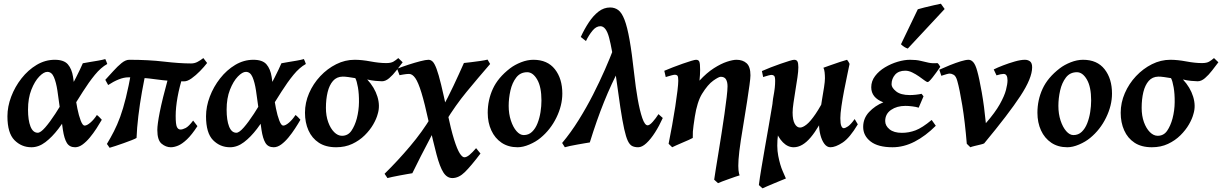

<svg xmlns="http://www.w3.org/2000/svg" viewBox="-20 -783 6664 1047"><path d="M564.9 -434.1Q530.3 -415 497.3 -374.8Q464.4 -334.5 431.9 -283.2Q399.4 -231.9 366.2 -179Q333 -126 298.6 -80.8Q264.2 -35.6 227.5 -7.8Q190.9 20 151.4 20Q97.2 20 58.8 -18.8Q20.5 -57.6 20.5 -148.9Q20.5 -201.7 41 -255.9Q61.5 -310.1 97.4 -355.7Q133.3 -401.4 179.9 -429.2Q226.6 -457 278.8 -457Q328.6 -457 350.1 -432.1Q371.6 -407.2 378.4 -363.8Q385.3 -320.3 390.6 -264.2Q394 -230 401.9 -191.2Q409.7 -152.3 420.2 -125.2Q430.7 -98.1 441.4 -98.1Q454.1 -98.1 473.1 -114.5Q492.2 -130.9 508.3 -155.8Q514.6 -151.9 523.2 -142.8Q531.7 -133.8 535.2 -129.9Q522.9 -108.4 506.1 -82.5Q489.3 -56.6 470 -33.2Q450.7 -9.8 430.2 5.1Q409.7 20 389.6 20Q358.9 20 344.5 -3.7Q330.1 -27.3 323 -74.5Q315.9 -121.6 306.6 -191.9Q299.8 -243.7 293 -289.1Q286.1 -334.5 273.9 -362.8Q261.7 -391.1 237.8 -391.1Q218.8 -391.1 194.1 -365.7Q169.4 -340.3 151.1 -293.9Q132.8 -247.6 132.8 -185.1Q132.8 -127.4 146.2 -93.3Q159.7 -59.1 186 -59.1Q201.2 -59.1 226.6 -88.1Q252 -117.2 281.7 -162.8Q311.5 -208.5 341.1 -260.7Q370.6 -313 394.5 -360.1Q418.5 -407.2 431.6 -438Q445.8 -440.9 469 -444.6Q492.2 -448.2 515.6 -452.4Q539.1 -456.5 554.2 -460.9Q557.1 -456.1 560.3 -446.8Q563.5 -437.5 564.9 -434.1Z M1088.9 -466.3 1109.4 -439.5Q1093.3 -418.5 1070.6 -395.3Q1047.9 -372.1 1024.9 -355.7Q1002 -339.4 984.4 -339.4Q907.2 -339.4 830.6 -350.3Q753.9 -361.3 679.7 -361.3Q655.8 -361.3 627.2 -349.9Q598.6 -338.4 569.8 -319.3L554.2 -347.7Q575.2 -370.1 597.9 -395.5Q620.6 -420.9 642.8 -439Q665 -457 684.6 -457Q789.6 -457 874.5 -447Q959.5 -437 1022 -437Q1041 -437 1057.1 -445.6Q1073.2 -454.1 1088.9 -466.3ZM1056.6 -95.2Q1025.9 -47.9 999.5 -22.9Q973.1 2 951.4 11Q929.7 20 911.6 20Q884.8 20 861.3 0.7Q837.9 -18.6 837.9 -74.2Q837.9 -104 851.1 -171.4Q864.3 -238.8 899.4 -367.2L978.5 -372.6Q958.5 -310.5 948.2 -253.4Q938 -196.3 938 -150.9Q938 -105 944.6 -90.8Q951.2 -76.7 964.4 -76.7Q976.1 -76.7 992.7 -85.2Q1009.3 -93.8 1033.2 -125.5ZM780.3 -410.2Q766.1 -350.1 754.2 -282.7Q742.2 -215.3 734.4 -150.1Q726.6 -85 724.6 -30.8Q717.8 -26.4 698.5 -18.8Q679.2 -11.2 655.3 -2.7Q631.3 5.9 609.9 12.9Q588.4 20 577.6 22.9Q576.2 20 569.6 11Q563 2 563 2Q583.5 -32.2 601.3 -66.9Q619.1 -101.6 635.3 -145.5Q651.4 -189.5 666.5 -250.5Q681.6 -311.5 697.3 -398.4Q704.6 -401.4 724.6 -404.1Q744.6 -406.7 762.5 -408.4Q780.3 -410.2 780.3 -410.2Z M1647.9 -434.1Q1613.3 -415 1580.3 -374.8Q1547.4 -334.5 1514.9 -283.2Q1482.4 -231.9 1449.2 -179Q1416 -126 1381.6 -80.8Q1347.2 -35.6 1310.5 -7.8Q1273.9 20 1234.4 20Q1180.2 20 1141.8 -18.8Q1103.5 -57.6 1103.5 -148.9Q1103.5 -201.7 1124 -255.9Q1144.5 -310.1 1180.4 -355.7Q1216.3 -401.4 1262.9 -429.2Q1309.6 -457 1361.8 -457Q1411.6 -457 1433.1 -432.1Q1454.6 -407.2 1461.4 -363.8Q1468.3 -320.3 1473.6 -264.2Q1477.1 -230 1484.9 -191.2Q1492.7 -152.3 1503.2 -125.2Q1513.7 -98.1 1524.4 -98.1Q1537.1 -98.1 1556.2 -114.5Q1575.2 -130.9 1591.3 -155.8Q1597.7 -151.9 1606.2 -142.8Q1614.7 -133.8 1618.2 -129.9Q1606 -108.4 1589.1 -82.5Q1572.3 -56.6 1553 -33.2Q1533.7 -9.8 1513.2 5.1Q1492.7 20 1472.7 20Q1441.9 20 1427.5 -3.7Q1413.1 -27.3 1406 -74.5Q1398.9 -121.6 1389.6 -191.9Q1382.8 -243.7 1376 -289.1Q1369.1 -334.5 1356.9 -362.8Q1344.7 -391.1 1320.8 -391.1Q1301.8 -391.1 1277.1 -365.7Q1252.4 -340.3 1234.1 -293.9Q1215.8 -247.6 1215.8 -185.1Q1215.8 -127.4 1229.2 -93.3Q1242.7 -59.1 1269 -59.1Q1284.2 -59.1 1309.6 -88.1Q1335 -117.2 1364.7 -162.8Q1394.5 -208.5 1424.1 -260.7Q1453.6 -313 1477.5 -360.1Q1501.5 -407.2 1514.6 -438Q1528.8 -440.9 1552 -444.6Q1575.2 -448.2 1598.6 -452.4Q1622.1 -456.5 1637.2 -460.9Q1640.1 -456.1 1643.3 -446.8Q1646.5 -437.5 1647.9 -434.1Z M2175.8 -443.4Q2159.7 -422.4 2141.1 -398.2Q2122.6 -374 2102.5 -356.9Q2082.5 -339.8 2063 -339.8Q2050.3 -339.8 2027.3 -342Q2004.4 -344.2 1982.4 -349.6Q2022.5 -306.6 2038.1 -256.1Q2053.7 -205.6 2039.6 -161.1Q2033.2 -135.7 2015.4 -104.7Q1997.6 -73.7 1968.8 -45.2Q1939.9 -16.6 1900.9 1.7Q1861.8 20 1813 20Q1756.3 20 1718.8 -4.6Q1681.2 -29.3 1662.1 -72Q1643.1 -114.7 1643.1 -168Q1643.1 -223.1 1665.5 -274.9Q1688 -326.7 1726.6 -367.7Q1765.1 -408.7 1813.5 -432.9Q1861.8 -457 1913.6 -457Q1953.1 -457 2000.7 -448Q2048.3 -439 2086.4 -439Q2111.8 -439 2125.5 -447Q2139.2 -455.1 2151.9 -466.3ZM1925.8 -137.2Q1937 -180.7 1937.5 -225.8Q1938 -271 1931.9 -306.4Q1925.8 -341.8 1917.5 -356.9Q1901.4 -359.9 1879.6 -362.8Q1857.9 -365.7 1848.6 -365.2Q1815.9 -364.7 1795.9 -341.8Q1775.9 -318.8 1766.6 -280.5Q1757.3 -242.2 1757.3 -194.8Q1757.3 -151.4 1769.8 -116.9Q1782.2 -82.5 1802.2 -62.5Q1822.3 -42.5 1844.7 -42.5Q1877.4 -42.5 1896.2 -69.8Q1915 -97.2 1925.8 -137.2Z M2652.8 -434.1Q2585.9 -356.9 2524.4 -282.2Q2462.9 -207.5 2411.1 -122.1L2388.2 -188Q2422.9 -251.5 2452.4 -314Q2481.9 -376.5 2509.8 -439.5Q2522 -440.9 2548.1 -443.8Q2574.2 -446.8 2600.3 -450.7Q2626.5 -454.6 2638.7 -458ZM2600.1 54.2Q2548.3 122.6 2515.1 155.3Q2481.9 188 2446.8 188Q2417.5 188 2397.9 157.5Q2378.4 127 2360.6 59.8Q2342.8 -7.3 2318.4 -116.2Q2295.9 -219.7 2278.3 -277.1Q2260.7 -334.5 2244.6 -357.2Q2228.5 -379.9 2210.9 -379.9Q2197.3 -379.9 2178 -376.5Q2158.7 -373 2158.7 -373L2145.5 -408.2Q2172.9 -418.9 2207.3 -430.2Q2241.7 -441.4 2272 -449.2Q2302.2 -457 2316.4 -457Q2329.1 -457 2339.4 -447Q2349.6 -437 2360.6 -407.7Q2371.6 -378.4 2385.5 -321.3Q2399.4 -264.2 2419.4 -169.9Q2439.5 -75.2 2456.3 -21.7Q2473.1 31.7 2487.1 53.2Q2501 74.7 2512.2 74.7Q2524.4 74.7 2540 61.8Q2555.7 48.8 2576.2 24.9ZM2363.3 -102.1Q2348.6 -72.8 2324.7 -27.1Q2300.8 18.6 2274.9 68.6Q2249 118.7 2228.5 161.6Q2219.7 163.1 2200.9 166.3Q2182.1 169.4 2160.4 173.6Q2138.7 177.7 2120.1 181.6Q2101.6 185.5 2092.8 188L2077.1 164.6Q2148.9 94.2 2216.3 14.4Q2283.7 -65.4 2331.1 -145Z M3046.4 -272.9Q3046.4 -208 3014.2 -141.8Q2981.9 -75.7 2927.2 -30.8Q2901.9 -9.8 2866.9 5.1Q2832 20 2802.7 20Q2752 20 2715.3 -4.6Q2678.7 -29.3 2659.2 -72Q2639.6 -114.7 2639.6 -168Q2639.6 -237.8 2667.7 -298.8Q2695.8 -359.9 2761.2 -410.2Q2786.6 -429.7 2821.3 -443.4Q2856 -457 2888.7 -457Q2965.3 -457 3005.9 -405.5Q3046.4 -354 3046.4 -272.9ZM2932.6 -234.9Q2932.6 -309.1 2909.4 -349.1Q2886.2 -389.2 2855 -389.2Q2817.4 -389.2 2795.2 -360.4Q2772.9 -331.5 2763.4 -289.3Q2753.9 -247.1 2753.9 -205.6Q2753.9 -162.1 2765.9 -125.7Q2777.8 -89.4 2796.6 -67.9Q2815.4 -46.4 2835.9 -46.4Q2862.8 -46.4 2881.3 -64.2Q2899.9 -82 2911.1 -110.6Q2922.4 -139.2 2927.5 -171.9Q2932.6 -204.6 2932.6 -234.9Z M3594.2 -139.6Q3575.2 -97.2 3552 -60.8Q3528.8 -24.4 3504.9 -2.2Q3481 20 3460 20Q3440.9 20 3427.5 13.4Q3414.1 6.8 3403.8 -14.4Q3393.6 -35.6 3383.8 -79.6Q3374 -123.5 3362.8 -197.3Q3351.6 -271 3336.4 -383.3Q3317.9 -516.6 3301.3 -578.4Q3284.7 -640.1 3253.9 -640.1Q3230.5 -640.1 3210.2 -615Q3189.9 -589.8 3175.3 -559.1L3147 -581.5Q3167 -625 3191.2 -661.4Q3215.3 -697.8 3244.1 -720Q3272.9 -742.2 3307.1 -742.2Q3332.5 -742.2 3351.6 -728Q3370.6 -713.9 3385.5 -675.5Q3400.4 -637.2 3413.1 -565.7Q3425.8 -494.1 3438.5 -378.9Q3446.3 -306.6 3457.5 -242.9Q3468.8 -179.2 3482.4 -139.4Q3496.1 -99.6 3511.7 -99.6Q3522.5 -99.6 3539.6 -118.9Q3556.6 -138.2 3570.8 -160.6ZM3364.7 -422.9Q3313.5 -325.7 3273.7 -226.8Q3233.9 -127.9 3196.3 -6.3Q3187 -4.9 3168.2 -1.7Q3149.4 1.5 3127.7 5.4Q3106 9.3 3087.4 13.2Q3068.8 17.1 3060.1 20L3045.4 -3.4Q3093.3 -60.5 3135.7 -128.7Q3178.2 -196.8 3214.1 -267.3Q3250 -337.9 3278.6 -403.1Q3307.1 -468.3 3326.7 -520Q3331.1 -515.1 3337.2 -501.2Q3343.3 -487.3 3349.6 -470.5Q3356 -453.6 3360.1 -440.2Q3364.3 -426.8 3364.7 -422.9Z M4072.3 -372.1Q4072.3 -357.4 4067.1 -319.3Q4062 -281.2 4054 -230Q4045.9 -178.7 4036.9 -123.5Q4027.8 -68.4 4020 -19Q4009.8 48.3 4007.3 87.2Q4004.9 126 4007.1 145Q4009.3 164.1 4013.2 173.3Q4005.9 175.3 3989.5 180.9Q3973.1 186.5 3954.1 193.4Q3935.1 200.2 3918.7 206.3Q3902.3 212.4 3895.5 215.8L3874.5 196.8Q3877 178.2 3883.3 139.4Q3889.6 100.6 3897.9 49.8Q3906.2 -1 3914.8 -55.9Q3923.3 -110.8 3930.7 -161.9Q3938 -212.9 3942.6 -252.7Q3947.3 -292.5 3947.3 -312.5Q3947.3 -335.9 3939 -350.1Q3930.7 -364.3 3910.2 -364.3Q3899.4 -364.3 3869.6 -343.3Q3839.8 -322.3 3808.1 -271Q3794.9 -249.5 3784.9 -217.5Q3774.9 -185.5 3769 -147Q3764.6 -117.7 3762 -99.1Q3759.3 -80.6 3758.3 -65.2Q3757.3 -49.8 3757.8 -30.8Q3751.5 -26.9 3735.8 -20Q3720.2 -13.2 3701.4 -5.1Q3682.6 2.9 3667.2 9.8Q3651.9 16.6 3645.5 20L3626 1Q3635.7 -47.4 3645.3 -100.3Q3654.8 -153.3 3662.4 -202.1Q3669.9 -251 3674.3 -288.3Q3678.7 -325.7 3678.7 -342.8Q3678.7 -365.2 3674.1 -370.4Q3669.4 -375.5 3660.6 -375.5Q3654.8 -375.5 3642.8 -372.3Q3630.9 -369.1 3620.6 -366Q3610.4 -362.8 3610.4 -362.8L3602.5 -397Q3623 -405.8 3650.1 -416.3Q3677.2 -426.8 3703.6 -436Q3730 -445.3 3749.8 -451.2Q3769.5 -457 3775.4 -457Q3789.1 -457 3793.5 -446.8Q3797.9 -436.5 3797.9 -401.9Q3797.9 -391.6 3796.9 -373.3Q3795.9 -355 3794.4 -343.3Q3834 -386.2 3873 -411.1Q3912.1 -436 3944.3 -446.5Q3976.6 -457 3996.1 -457Q4030.3 -457 4051.3 -438.2Q4072.3 -419.4 4072.3 -372.1Z M4657.7 -105Q4613.8 -31.2 4575 -5.6Q4536.1 20 4508.3 20Q4489.3 20 4475.3 1.2Q4461.4 -17.6 4453.9 -46.6Q4446.3 -75.7 4446.3 -106.4Q4446.3 -131.8 4451.2 -167Q4456.1 -202.1 4462.4 -239Q4468.8 -275.9 4473.6 -307.1Q4478.5 -338.4 4478.5 -356.4Q4478.5 -372.1 4476.8 -388.2Q4475.1 -404.3 4470.2 -413.6Q4481.9 -418 4507.6 -427Q4533.2 -436 4559.3 -444.8Q4585.4 -453.6 4599.1 -457Q4603 -452.1 4607.2 -445.6Q4611.3 -439 4612.8 -434.6Q4608.4 -413.1 4600.1 -373.8Q4591.8 -334.5 4583 -289.1Q4574.2 -243.7 4568.4 -203.1Q4562.5 -162.6 4562.5 -138.7Q4562.5 -107.9 4567.9 -95.9Q4573.2 -84 4580.6 -84Q4589.8 -84 4604.7 -94.2Q4619.6 -104.5 4640.6 -133.8ZM4492.2 -276.9 4488.3 -182.1Q4446.3 -87.9 4400.9 -33.9Q4355.5 20 4308.1 20Q4275.9 20 4249.3 -6.8Q4222.7 -33.7 4206.8 -79.1Q4190.9 -124.5 4190.9 -180.2Q4190.9 -223.6 4199 -264.9Q4207 -306.2 4207 -341.8Q4207 -364.3 4201.4 -369.4Q4195.8 -374.5 4188 -374.5Q4181.6 -374.5 4170.7 -371.6Q4159.7 -368.7 4150.6 -365.7Q4141.6 -362.8 4141.6 -362.8L4134.8 -395.5Q4155.3 -404.8 4182.9 -415.5Q4210.4 -426.3 4237.3 -435.5Q4264.2 -444.8 4284.2 -450.9Q4304.2 -457 4310.5 -457Q4323.7 -457 4328.6 -447.8Q4333.5 -438.5 4333.5 -416Q4333.5 -394.5 4328.6 -361.1Q4323.7 -327.6 4317.6 -290.8Q4311.5 -253.9 4306.9 -221.4Q4302.2 -189 4302.2 -169.4Q4302.2 -128.9 4313.7 -108.2Q4325.2 -87.4 4342.8 -87.4Q4357.4 -87.4 4378.2 -103.8Q4398.9 -120.1 4427 -161.1Q4455.1 -202.1 4492.2 -276.9ZM4248.5 -215.8Q4242.7 -186.5 4239 -163.3Q4235.4 -140.1 4231.9 -114.3Q4228.5 -88.4 4222.7 -50.8Q4213.9 16.1 4223.9 67.1Q4233.9 118.2 4248 149.9Q4262.2 181.6 4265.6 190.4Q4258.3 193.4 4240.2 200.7Q4222.2 208 4200.7 217Q4179.2 226.1 4161.6 233.6Q4144 241.2 4138.2 244.1L4118.2 226.1Q4123 187 4132.1 133.1Q4141.1 79.1 4151.6 19.3Q4162.1 -40.5 4172.4 -99.1Q4182.6 -157.7 4190.9 -207.8Q4199.2 -257.8 4203.1 -291Q4203.1 -291 4214.6 -277.6Q4226.1 -264.2 4237.3 -246.3Q4248.5 -228.5 4248.5 -215.8Z M5107.4 -418.5Q5085.4 -386.2 5065.4 -360.8Q5045.4 -335.4 5038.6 -335.4Q5033.7 -335.4 5021.2 -344.7Q5008.8 -354 4991.5 -366.2Q4974.1 -378.4 4954.6 -387.9Q4935.1 -397.5 4916.5 -397.5Q4879.9 -397.5 4860.8 -375.5Q4841.8 -353.5 4841.8 -323.2Q4841.8 -304.7 4866.7 -284.7Q4891.6 -264.6 4941.4 -264.6Q4957 -264.6 4975.1 -266.6Q4993.2 -268.6 5005.4 -271.5L5016.1 -257.8L4989.7 -195.8Q4974.6 -200.7 4953.9 -203.1Q4933.1 -205.6 4917.5 -205.6Q4870.6 -205.6 4838.9 -183.6Q4807.1 -161.6 4807.1 -123Q4807.1 -97.2 4830.8 -77.9Q4854.5 -58.6 4898.4 -58.6Q4936.5 -58.6 4972.7 -72.3Q5008.8 -85.9 5060.5 -128.9L5083 -97.2Q5027.3 -41.5 4967.8 -10.7Q4908.2 20 4847.2 20Q4768.1 20 4727.5 -11.5Q4687 -43 4687 -90.8Q4687 -137.7 4719.2 -172.1Q4751.5 -206.5 4796.9 -225.1Q4731 -250 4731 -307.1Q4731 -340.8 4752 -368.4Q4772.9 -396 4805.9 -415.8Q4838.9 -435.5 4875.2 -446.3Q4911.6 -457 4942.4 -457Q4976.6 -457 4999.5 -451.4Q5022.5 -445.8 5043.5 -441.2Q5064.5 -436.5 5091.8 -439Q5096.2 -437 5100.3 -430.2Q5104.5 -423.3 5107.4 -418.5ZM5131.3 -733.9 4930.2 -518.1Q4911.6 -523.9 4893.1 -541.5L4984.9 -732.4Q4995.6 -735.8 5021 -742.2Q5046.4 -748.5 5072.3 -754.4Q5098.1 -760.3 5110.8 -762.7Z M5608.4 -416Q5608.4 -356.9 5544.2 -259.3Q5480 -161.6 5346.7 -1Q5341.3 2 5325.7 5.6Q5310.1 9.3 5293.9 13.2Q5277.8 17.1 5271.5 20L5252 1Q5242.2 -118.7 5227.5 -208Q5212.9 -297.4 5200.2 -341.8Q5192.9 -368.2 5180.7 -375Q5168.5 -381.8 5159.2 -381.8Q5153.3 -381.8 5142.3 -378.7Q5131.3 -375.5 5122.3 -372.6Q5113.3 -369.6 5113.3 -369.6L5102.1 -402.8Q5129.9 -415.5 5160.9 -428Q5191.9 -440.4 5219 -448.7Q5246.1 -457 5261.7 -457Q5275.9 -457 5287.8 -443.4Q5299.8 -429.7 5309.1 -395Q5319.8 -357.9 5333.5 -280.5Q5347.2 -203.1 5356 -111.3Q5406.7 -169.4 5432.1 -214.8Q5457.5 -260.3 5465.8 -292.7Q5474.1 -325.2 5474.1 -344.7Q5474.1 -379.9 5452.6 -379.9Q5439 -379.9 5414.1 -372.1L5398.9 -404.3Q5418 -414.1 5449.7 -426.3Q5481.4 -438.5 5513.9 -447.8Q5546.4 -457 5568.4 -457Q5585.9 -457 5597.2 -448Q5608.4 -439 5608.4 -416Z M6043.9 -272.9Q6043.9 -208 6011.7 -141.8Q5979.5 -75.7 5924.8 -30.8Q5899.4 -9.8 5864.5 5.1Q5829.6 20 5800.3 20Q5749.5 20 5712.9 -4.6Q5676.3 -29.3 5656.7 -72Q5637.2 -114.7 5637.2 -168Q5637.2 -237.8 5665.3 -298.8Q5693.4 -359.9 5758.8 -410.2Q5784.2 -429.7 5818.8 -443.4Q5853.5 -457 5886.2 -457Q5962.9 -457 6003.4 -405.5Q6043.9 -354 6043.9 -272.9ZM5930.2 -234.9Q5930.2 -309.1 5907 -349.1Q5883.8 -389.2 5852.5 -389.2Q5814.9 -389.2 5792.7 -360.4Q5770.5 -331.5 5761 -289.3Q5751.5 -247.1 5751.5 -205.6Q5751.5 -162.1 5763.4 -125.7Q5775.4 -89.4 5794.2 -67.9Q5813 -46.4 5833.5 -46.4Q5860.4 -46.4 5878.9 -64.2Q5897.5 -82 5908.7 -110.6Q5919.9 -139.2 5925 -171.9Q5930.2 -204.6 5930.2 -234.9Z M6624 -443.4Q6607.9 -422.4 6589.4 -398.2Q6570.8 -374 6550.8 -356.9Q6530.8 -339.8 6511.2 -339.8Q6498.5 -339.8 6475.6 -342Q6452.6 -344.2 6430.7 -349.6Q6470.7 -306.6 6486.3 -256.1Q6502 -205.6 6487.8 -161.1Q6481.4 -135.7 6463.6 -104.7Q6445.8 -73.7 6417 -45.2Q6388.2 -16.6 6349.1 1.7Q6310.1 20 6261.2 20Q6204.6 20 6167 -4.6Q6129.4 -29.3 6110.4 -72Q6091.3 -114.7 6091.3 -168Q6091.3 -223.1 6113.8 -274.9Q6136.2 -326.7 6174.8 -367.7Q6213.4 -408.7 6261.7 -432.9Q6310.1 -457 6361.8 -457Q6401.4 -457 6449 -448Q6496.6 -439 6534.7 -439Q6560.1 -439 6573.7 -447Q6587.4 -455.1 6600.1 -466.3ZM6374 -137.2Q6385.3 -180.7 6385.7 -225.8Q6386.2 -271 6380.1 -306.4Q6374 -341.8 6365.7 -356.9Q6349.6 -359.9 6327.9 -362.8Q6306.2 -365.7 6296.9 -365.2Q6264.2 -364.7 6244.1 -341.8Q6224.1 -318.8 6214.8 -280.5Q6205.6 -242.2 6205.6 -194.8Q6205.6 -151.4 6218 -116.9Q6230.5 -82.5 6250.5 -62.5Q6270.5 -42.5 6293 -42.5Q6325.7 -42.5 6344.5 -69.8Q6363.3 -97.2 6374 -137.2Z"/></svg>

Font: Gentium Plus
Style: Bold Italic
Weight: 700
Italic angle: -8°
Designer: Victor Gaultney, Annie Olsen, Iska Routamaa, Becca Hirsbrunner
Foundry: SIL International
Version: Version 6.101